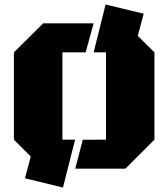

<svg xmlns="http://www.w3.org/2000/svg" viewBox="-20 -752 751 856"><path d="M117.2 -54.2 42 -129.4V-518.6L172.4 -647.9H397.5L361.8 -518.6H258.3V-129.4H314.9L260.7 84L91.3 43ZM668.5 -129.4 539.1 0H315.4L349.1 -128.9L452.6 -129.4V-518.6H397.5L450.7 -731.9L620.6 -690.9L594.2 -592.3L668.5 -518.6Z"/></svg>

Font: Black Ops One
Style: Regular
Weight: 400
Designer: James Grieshaber
Foundry: James Grieshaber
Version: Version 1.002